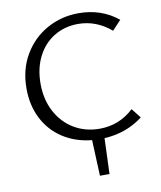

<svg xmlns="http://www.w3.org/2000/svg" viewBox="-93 -738 844 1007"><g transform="rotate(-10 329.5 -234.5)"><path d="M415 5 408 195H357L349 4Q261 -5 195 -48Q129 -91 93 -161.5Q57 -232 57 -322Q57 -423 102.5 -500.5Q148 -578 225 -621Q302 -664 394 -664Q516 -664 604 -592L557 -542Q478 -609 382 -609Q310 -609 253.5 -574.5Q197 -540 165.5 -477.5Q134 -415 134 -334Q134 -250 168.5 -185Q203 -120 263 -84Q323 -48 399 -48Q504 -48 581 -120L621 -69Q532 -1 415 5Z"/></g></svg>

Font: Ysabeau Infant
Style: Regular
Weight: 400
Designer: Christian Thalmann (Catharsis Fonts)
Version: Version 0.003